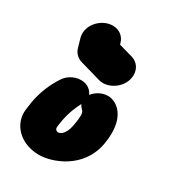

<svg xmlns="http://www.w3.org/2000/svg" viewBox="-137 -607 616 686"><g transform="rotate(30 170.5 -264.0)"><path d="M48.1 -462.5C47.5 -459.1 47.1 -455.1 47.1 -450.7C47.1 -445.7 47.7 -440.1 49.4 -433.8L59.5 -398.4C64 -382.9 75 -367.5 96.2 -361.1L182 -336.6C185.5 -335.5 190.8 -334.1 199.5 -334.1C232.2 -334.1 272.1 -360.5 279.5 -402C280.1 -405.9 280.5 -409.8 280.5 -413.7C280.5 -437.2 267.8 -459.6 241.1 -467.5L184 -483.6L182 -490.3C175.8 -512.3 156.4 -529.7 128.2 -529.7C91.5 -529.7 54.8 -500.1 48.1 -462.5ZM127.5 -304.5C94.6 -304.5 71.2 -284 61.8 -269.3C40.2 -236.4 21.7 -196.7 12.8 -146.4C11.7 -140 10.8 -134.1 9.7 -123.8L9.3 -121.5C8.2 -115 7.6 -108.7 7.6 -102.5C7.6 -42.5 59.4 2.5 129.8 2.5C182 2.5 292.3 -35 312.5 -149.5C315.4 -166.1 316.7 -181.1 316.7 -194.7C316.7 -273.3 272.6 -303.6 238.3 -303.6C217.8 -303.6 194.3 -293.4 178 -272.9C170.7 -290 153.4 -304.5 127.5 -304.5ZM184.8 -154.3C175.7 -102.7 151.9 -101.7 148.6 -101.3C143.1 -101.6 135.9 -105.2 135.9 -115.4C135.9 -116.8 136.1 -118.3 136.3 -120C137.5 -126.6 138 -132.3 139.7 -142.4C146.6 -181.5 159.7 -210.3 170.3 -230.7C179.5 -211.8 189.4 -216.4 189.4 -193.5C189.4 -185.1 188.1 -172.8 184.8 -154.3Z"/></g></svg>

Font: TudorRose
Style: BoldOblique
Weight: 500
Version: Version 001.000